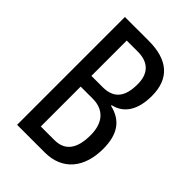

<svg xmlns="http://www.w3.org/2000/svg" viewBox="-211 -806 899 899"><g transform="rotate(45 238.5 -357.0)"><path d="M231 -714H73V0H256C373 0 438 -81 438 -205C438 -301 401 -355 321 -374V-378C388 -393 424 -450 424 -542C424 -657 357 -714 231 -714ZM231 -408H157V-642H230C301 -642 338 -604 338 -534C338 -450 306 -408 231 -408ZM157 -337H237C309 -337 351 -292 351 -209C351 -118 316 -73 247 -73H157Z"/></g></svg>

Font: Noto Sans Thai Looped ExtraCondensed
Style: Regular
Weight: 400
Width: 2
Designer: Sasikarn Vongin, Ben Mitchell
Foundry: The Fontpad Ltd
Version: Version 1.001